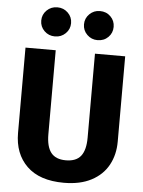

<svg xmlns="http://www.w3.org/2000/svg" viewBox="-61 -973 774 1038"><g transform="rotate(5 325.5 -454.0)"><path d="M596 -230Q596 -159 565.5 -103Q535 -47 474 -15Q413 17 325 17Q193 17 124 -50Q55 -117 55 -230V-693H219V-237Q219 -170 244.5 -137.5Q270 -105 325 -105Q381 -105 406.5 -137.5Q432 -170 432 -237V-693H596ZM289 -846Q289 -813 265.5 -790Q242 -767 208 -767Q174 -767 150.5 -790Q127 -813 127 -846Q127 -879 150.5 -902Q174 -925 208 -925Q242 -925 265.5 -902Q289 -879 289 -846ZM520 -846Q520 -813 497 -790Q474 -767 439 -767Q406 -767 382.5 -790Q359 -813 359 -846Q359 -879 382.5 -902Q406 -925 439 -925Q474 -925 497 -902Q520 -879 520 -846Z"/></g></svg>

Font: FiraGOUPP
Style: Bold
Weight: 700
Designer: bBox Type
Foundry: bBox Type GmbH
Version: Version 1.001